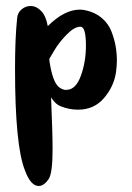

<svg xmlns="http://www.w3.org/2000/svg" viewBox="-20 -437 438 639"><path d="M268 -402Q298 -395 319.5 -376.5Q341 -358 351 -332Q361 -306 365 -282.5Q369 -259 369 -234Q369 -220 366 -196Q359 -149 326 -110.5Q293 -72 240 -72Q210 -72 183 -83Q164 -90 150 -113Q155 5 155 61Q155 139 142 159Q126 182 109 182Q82 182 63 130Q30 48 30 -208Q30 -310 37 -376Q38 -394 51.5 -405.5Q65 -417 82 -417Q101 -417 117 -400.5Q133 -384 139 -350Q194 -405 246 -405Q256 -405 268 -402ZM195 -138H201Q232 -138 249 -184.5Q266 -231 266 -285Q266 -348 248 -348H247Q227 -348 201 -321Q175 -294 160 -268L144 -241Q144 -239 144.5 -236Q145 -233 145 -231Q155 -166 175 -148Q185 -140 195 -138Z"/></svg>

Font: KleponIjo
Style: Ijo
Weight: 400
Designer: Aprian Dwi Nur Sembada & Aurellia CItra
Version: Version 001.000